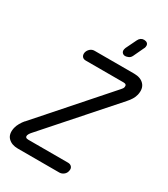

<svg xmlns="http://www.w3.org/2000/svg" viewBox="-222 -1029 992 1131"><g transform="rotate(30 273.5 -463.5)"><path d="M178 -649Q161 -649 153 -659.5Q145 -670 148 -687Q152 -703 164.5 -714Q177 -725 194 -725H463Q508 -725 531 -699.5Q554 -674 544 -629Q540 -612 530 -595.5Q520 -579 507 -565L508 -566L111 -117Q106 -111 103 -106Q100 -101 98 -95Q94 -76 118 -76H388Q404 -76 413 -65.5Q422 -55 418 -38Q415 -21 401.5 -10.5Q388 0 372 0H90Q48 0 24 -24Q0 -48 10 -94Q14 -111 24 -128.5Q34 -146 46 -160V-159L441 -607Q452 -618 454 -628Q458 -649 435 -649ZM378 -902Q390 -927 415 -927L421 -926Q426 -926 432 -923Q438 -920 441.5 -913.5Q445 -907 443 -895Q442 -892 441 -888L437 -880L405 -812Q398 -798 385.5 -793Q373 -788 365 -788Q352 -788 344.5 -797Q337 -806 340 -820Q341 -826 343 -830Z"/></g></svg>

Font: VDS Compensated
Style: Light Italic
Weight: 300
Italic angle: -12°
Designer: artmaker
Foundry: artmaker
Version: Version 1.000 2012 initial release